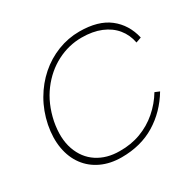

<svg xmlns="http://www.w3.org/2000/svg" viewBox="-155 -877 1071 1053"><g transform="rotate(-30 380.5 -350.0)"><path d="M66 -350Q82 -429 120 -494.5Q158 -560 212 -607.5Q266 -655 332.5 -681Q399 -707 470 -707Q589 -707 657 -654Q725 -601 746 -510L712 -498Q702 -551 670 -590Q638 -629 586 -650.5Q534 -672 464 -672Q382 -672 307.5 -633.5Q233 -595 179 -523Q125 -451 104 -350Q85 -250 110.5 -177.5Q136 -105 195 -66.5Q254 -28 335 -28Q407 -27 468.5 -50Q530 -73 579 -115.5Q628 -158 661 -213L690 -201Q632 -104 541 -48.5Q450 7 328 7Q257 7 201 -19Q145 -45 109.5 -93Q74 -141 62.5 -206.5Q51 -272 66 -350Z"/></g></svg>

Font: Albert Sans ExtraLight
Style: Italic
Weight: 250
Italic angle: -11.25°
Designer: Andreas Rasmussen
Foundry: a.Foundry
Version: Version 1.025